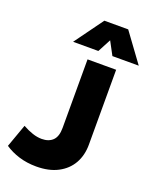

<svg xmlns="http://www.w3.org/2000/svg" viewBox="-174 -1050 928 1161"><g transform="rotate(20 290.0 -469.0)"><path d="M205 15Q144.5 15 93 -1Q41.5 -17 2 -44L55 -192Q89.5 -173 120 -163Q150.5 -153 179 -153Q224 -153 249.8 -178.2Q275.5 -203.5 275.5 -258.5V-700H459.5V-218.5Q459.5 -149.5 429.8 -97Q400 -44.5 343 -14.8Q286 15 205 15ZM157 -770 291 -954.5H444.5L579.5 -770H410L364.5 -855L319.5 -770Z"/></g></svg>

Font: Geologica Roman ExtraBold
Style: Regular
Weight: 800
Designer: Sindre Bremnes, Frode Helland
Foundry: Monokrom Skriftforlag AS
Version: Version 1.010;gftools[0.9.28]